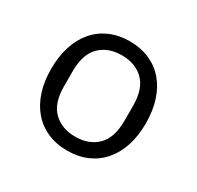

<svg xmlns="http://www.w3.org/2000/svg" viewBox="-122 -669 844 822"><g transform="rotate(30 300.0 -258.0)"><path d="M300 12Q246 12 202.5 -7Q159 -26 128.5 -61.5Q98 -97 82 -146.5Q66 -196 66 -258Q66 -319 82 -369Q98 -419 128.5 -454.5Q159 -490 202.5 -509Q246 -528 300 -528Q354 -528 397.5 -509Q441 -490 471.5 -454.5Q502 -419 518 -369Q534 -319 534 -258Q534 -196 518 -146.5Q502 -97 471.5 -61.5Q441 -26 397.5 -7Q354 12 300 12ZM300 -57Q367 -57 408 -97Q449 -137 449 -221V-295Q449 -379 408 -419Q367 -459 300 -459Q233 -459 192 -419Q151 -379 151 -295V-221Q151 -137 192 -97Q233 -57 300 -57Z"/></g></svg>

Font: IBM Plex Mono
Style: Regular
Weight: 400
Monospace: yes
Designer: Mike Abbink, Paul van der Laan, Pieter van Rosmalen
Foundry: Bold Monday
Version: Version 2.3